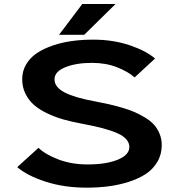

<svg xmlns="http://www.w3.org/2000/svg" viewBox="-20 -898 890 930"><path d="M266 -729.5 378.5 -878.5H539.5L388 -729.5ZM399.5 11Q290.5 11 200.5 -18.2Q110.5 -47.5 63.5 -88.5L166.5 -182Q198.5 -150.5 262 -126Q325.5 -101.5 404.5 -101.5Q494.5 -101.5 550.5 -124.5Q606.5 -147.5 606.5 -186Q606.5 -226 550.5 -251.8Q494.5 -277.5 376 -299Q327.5 -308 287.8 -319.2Q248 -330.5 209.8 -348.5Q171.5 -366.5 145.5 -389Q119.5 -411.5 103.5 -443.5Q87.5 -475.5 87.5 -514Q87.5 -554 107 -586.8Q126.5 -619.5 159.5 -641.2Q192.5 -663 237 -678Q281.5 -693 330 -699.5Q378.5 -706 431 -706Q528 -706 608.2 -678.8Q688.5 -651.5 731 -614.5L632 -523Q600 -551.5 546.2 -572.5Q492.5 -593.5 424.5 -593.5Q349.5 -593.5 296.8 -572.5Q244 -551.5 244 -513.5Q244 -476 292.5 -450.5Q341 -425 440 -407Q478.5 -399.5 506.8 -393.2Q535 -387 571 -376.5Q607 -366 632.2 -355Q657.5 -344 684 -327.8Q710.5 -311.5 726.8 -293Q743 -274.5 753.2 -249.5Q763.5 -224.5 763.5 -195.5Q763.5 -150.5 742.5 -114.5Q721.5 -78.5 686.5 -55.5Q651.5 -32.5 603.8 -17.2Q556 -2 505.5 4.5Q455 11 399.5 11Z"/></svg>

Font: League Mono Wide SemiBold
Style: Regular
Weight: 600
Width: 8
Designer: Tyler Finck
Foundry: The League of Moveable Type / Tyler Finck
Version: Version 2.210